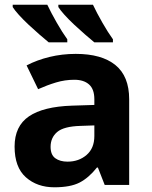

<svg xmlns="http://www.w3.org/2000/svg" viewBox="-20 -786 644 816"><path d="M302 -557Q412 -557 470.5 -509.5Q529 -462 529 -364V0H425L396 -74H392Q357 -30 318 -10Q279 10 211 10Q138 10 90 -32.5Q42 -75 42 -163Q42 -250 103 -291.5Q164 -333 286 -337L381 -340V-364Q381 -407 358.5 -427Q336 -447 296 -447Q256 -447 218 -435.5Q180 -424 142 -407L93 -508Q137 -531 190.5 -544Q244 -557 302 -557ZM381 -253 323 -251Q251 -249 223 -225Q195 -201 195 -162Q195 -128 215 -113.5Q235 -99 267 -99Q315 -99 348 -127.5Q381 -156 381 -208ZM375 -766Q391 -732 415 -690Q439 -648 460 -619V-606H381Q364 -620 341.5 -639.5Q319 -659 295.5 -681Q272 -703 254 -723Q236 -743 228 -756V-766ZM181 -766Q197 -732 221 -690Q245 -648 266 -619V-606H187Q170 -620 147.5 -639.5Q125 -659 101.5 -681Q78 -703 60 -723Q42 -743 34 -756V-766Z"/></svg>

Font: Noto Sans IKEA
Style: Bold
Weight: 600
Designer: Monotype Design Team
Foundry: Monotype Imaging Inc.
Version: Version 2.001